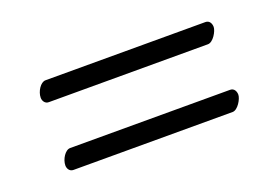

<svg xmlns="http://www.w3.org/2000/svg" viewBox="-46 -472 642 442"><g transform="rotate(-20 275.0 -251.0)"><path d="M464 -309C477 -309 490 -332 490 -342C490 -350 486 -359 476 -359H84C72 -359 60 -340 60 -325C60 -317 65 -309 74 -309ZM464 -143C477 -143 490 -166 490 -176C490 -184 486 -193 476 -193H84C72 -193 60 -174 60 -159C60 -151 65 -143 74 -143Z"/></g></svg>

Font: Libertinus Math
Style: Regular
Weight: 400
Designer: Philipp H. Poll
Foundry: Khaled Hosny
Version: Version 6.2